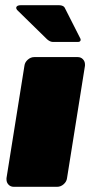

<svg xmlns="http://www.w3.org/2000/svg" viewBox="-20 -720 373 740"><path d="M280 -558.3H184.2Q173.3 -558.3 161.7 -568.3L45.8 -681.7Q42.5 -686.7 42.5 -689.2V-690.8Q44.2 -700 60.8 -700H206.7Q225.8 -700 230.8 -687.5L288.3 -574.2Q290.8 -570 290.8 -567.5V-565.8Q290 -558.3 280 -558.3ZM5 -33.3 74.2 -466.7Q75.8 -480 87.1 -490Q98.3 -500 112.5 -500H279.2Q291.7 -500 299.6 -491.7Q307.5 -483.3 307.5 -471.7V-466.7L238.3 -33.3Q236.7 -20 225.4 -10Q214.2 0 200 0H33.3Q20.8 0 12.9 -8.3Q5 -16.7 5 -28.3Z"/></svg>

Font: BoonTook Mon
Style: Italic
Weight: 400
Italic angle: -9°
Designer: Sungsit Sawaiwan
Foundry: FontUni
Version: Version 3.0